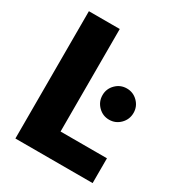

<svg xmlns="http://www.w3.org/2000/svg" viewBox="-175 -850 891 963"><g transform="rotate(30 270.0 -368.5)"><path d="M58.1 0V-737.3H236.8V-143.6H505.4V0ZM327.6 -407.2Q327.6 -444.3 354 -470.7Q380.4 -497.1 417.5 -497.1Q454.6 -497.1 481 -470.7Q507.3 -444.3 507.3 -407.2Q507.3 -369.6 481 -343Q454.6 -316.4 417.5 -316.4Q380.4 -316.4 354 -343Q327.6 -369.6 327.6 -407.2Z"/></g></svg>

Font: Epilogue ExtraBold
Style: Regular
Weight: 800
Designer: Tyler Finck
Foundry: Etcetera Type Co
Version: Version 2.112